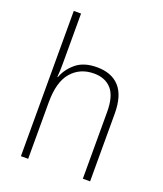

<svg xmlns="http://www.w3.org/2000/svg" viewBox="-140 -852 802 944"><g transform="rotate(20 261.0 -380.0)"><path d="M120 -504Q120 -481 119.5 -464.5Q119 -448 117 -428H120Q136 -472 176 -505.5Q216 -539 285 -539Q362 -539 403 -493.5Q444 -448 444 -354V0H406V-349Q406 -432 373 -468.5Q340 -505 282 -505Q209 -505 164.5 -454Q120 -403 120 -296V0H82V-760H120Z"/></g></svg>

Font: Noto Sans Tamil SemiCondensed ExtraLight
Style: Regular
Weight: 200
Width: 4
Designer: Jelle Bosma - Monotype Design Team
Foundry: Monotype Imaging Inc.
Version: Version 2.004; ttfautohint (v1.8.4.7-5d5b)